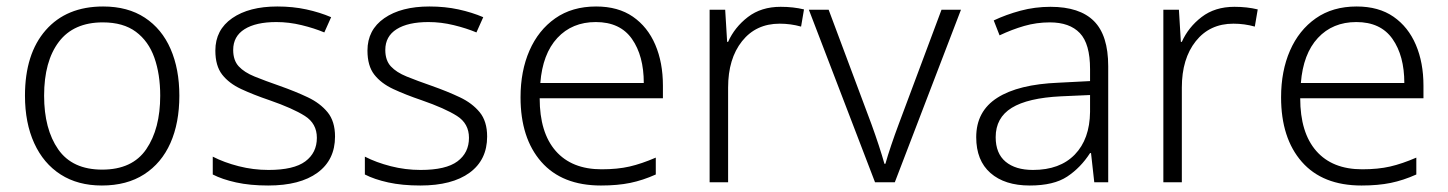

<svg xmlns="http://www.w3.org/2000/svg" viewBox="-20 -562 4465 592"><path d="M533 -267Q533 -183 505.5 -121Q478 -59 424.5 -24.5Q371 10 294 10Q220 10 167 -24Q114 -58 85.5 -120.5Q57 -183 57 -267Q57 -396 121 -469Q185 -542 298 -542Q374 -542 426.5 -507.5Q479 -473 506 -411Q533 -349 533 -267ZM116 -267Q116 -164 159.5 -101.5Q203 -39 295 -39Q388 -39 431 -102Q474 -165 474 -267Q474 -333 456 -384Q438 -435 399 -464Q360 -493 297 -493Q207 -493 161.5 -433Q116 -373 116 -267Z M1013 -141Q1013 -69 959 -29.5Q905 10 807 10Q751 10 708 0.5Q665 -9 636 -24V-79Q671 -61 716 -49.5Q761 -38 808 -38Q886 -38 921.5 -64.5Q957 -91 957 -137Q957 -181 920 -204.5Q883 -228 811 -253Q761 -270 723.5 -287.5Q686 -305 665 -332Q644 -359 644 -406Q644 -470 696 -506Q748 -542 835 -542Q883 -542 924.5 -533Q966 -524 1001 -509L980 -462Q949 -475 910 -484.5Q871 -494 832 -494Q769 -494 734 -472Q699 -450 699 -408Q699 -376 716 -357.5Q733 -339 765 -326Q797 -313 843 -297Q891 -280 929 -262Q967 -244 990 -216Q1013 -188 1013 -141Z M1482 -141Q1482 -69 1428 -29.5Q1374 10 1276 10Q1220 10 1177 0.5Q1134 -9 1105 -24V-79Q1140 -61 1185 -49.5Q1230 -38 1277 -38Q1355 -38 1390.5 -64.5Q1426 -91 1426 -137Q1426 -181 1389 -204.5Q1352 -228 1280 -253Q1230 -270 1192.5 -287.5Q1155 -305 1134 -332Q1113 -359 1113 -406Q1113 -470 1165 -506Q1217 -542 1304 -542Q1352 -542 1393.5 -533Q1435 -524 1470 -509L1449 -462Q1418 -475 1379 -484.5Q1340 -494 1301 -494Q1238 -494 1203 -472Q1168 -450 1168 -408Q1168 -376 1185 -357.5Q1202 -339 1234 -326Q1266 -313 1312 -297Q1360 -280 1398 -262Q1436 -244 1459 -216Q1482 -188 1482 -141Z M1818 -542Q1886 -542 1931.5 -510.5Q1977 -479 2000.5 -424Q2024 -369 2024 -298V-259H1644Q1644 -153 1693.5 -96.5Q1743 -40 1835 -40Q1884 -40 1921 -48.5Q1958 -57 2002 -76V-24Q1962 -6 1923 2Q1884 10 1833 10Q1713 10 1649 -63Q1585 -136 1585 -262Q1585 -343 1612.5 -406Q1640 -469 1692 -505.5Q1744 -542 1818 -542ZM1817 -494Q1744 -494 1698.5 -445Q1653 -396 1646 -306H1965Q1965 -390 1928.5 -442Q1892 -494 1817 -494Z M2387 -541Q2426 -541 2459 -533L2450 -480Q2418 -489 2384 -489Q2311 -489 2268 -435Q2225 -381 2225 -292V0H2168V-532H2216L2222 -433H2225Q2245 -478 2286 -509.5Q2327 -541 2387 -541Z M2678 0 2474 -532H2535L2667 -179Q2679 -146 2689.5 -114Q2700 -82 2707 -57H2710Q2717 -82 2728 -114.5Q2739 -147 2751 -179L2883 -532H2943L2739 0Z M3219 -541Q3309 -541 3353 -497Q3397 -453 3397 -358V0H3354L3344 -90H3341Q3312 -45 3270.5 -17.5Q3229 10 3155 10Q3078 10 3034 -28.5Q2990 -67 2990 -139Q2990 -219 3055 -260.5Q3120 -302 3244 -307L3341 -312V-349Q3341 -427 3309.5 -460Q3278 -493 3217 -493Q3176 -493 3138 -482Q3100 -471 3062 -453L3044 -499Q3082 -517 3126.5 -529Q3171 -541 3219 -541ZM3251 -265Q3149 -260 3099.5 -229.5Q3050 -199 3050 -139Q3050 -89 3080.5 -63.5Q3111 -38 3165 -38Q3248 -38 3294 -85.5Q3340 -133 3341 -217V-269Z M3786 -541Q3825 -541 3858 -533L3849 -480Q3817 -489 3783 -489Q3710 -489 3667 -435Q3624 -381 3624 -292V0H3567V-532H3615L3621 -433H3624Q3644 -478 3685 -509.5Q3726 -541 3786 -541Z M4163 -542Q4231 -542 4276.5 -510.5Q4322 -479 4345.5 -424Q4369 -369 4369 -298V-259H3989Q3989 -153 4038.5 -96.5Q4088 -40 4180 -40Q4229 -40 4266 -48.5Q4303 -57 4347 -76V-24Q4307 -6 4268 2Q4229 10 4178 10Q4058 10 3994 -63Q3930 -136 3930 -262Q3930 -343 3957.5 -406Q3985 -469 4037 -505.5Q4089 -542 4163 -542ZM4162 -494Q4089 -494 4043.5 -445Q3998 -396 3991 -306H4310Q4310 -390 4273.5 -442Q4237 -494 4162 -494Z"/></svg>

Font: Noto Traditional Nushu Light
Style: Regular
Weight: 300
Designer: LIU Zhao
Foundry: LiuZhao Studio
Version: Version 2.003; ttfautohint (v1.8.4.7-5d5b)